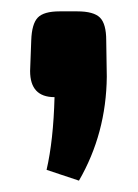

<svg xmlns="http://www.w3.org/2000/svg" viewBox="-20 -171 243 338"><path d="M85 -151H116Q145 -151 156 -140Q167 -129 167 -100L168 -36Q167 64 119 147L62 128Q74 76 76 0Q33 0 33 -46L35 -100Q36 -129 46.5 -140Q57 -151 85 -151Z"/></svg>

Font: exo2condensed_b
Style: Bold
Weight: 700
Width: 3
Designer: Natanael Gama
Version: Version 1.001;PS 001.001;hotconv 1.0.70;makeotf.lib2.5.58329